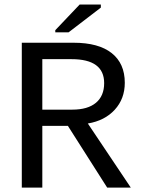

<svg xmlns="http://www.w3.org/2000/svg" viewBox="-20 -853 640 873"><path d="M467.3 0 288.6 -280.8H172.4V0H79.1V-658.7H314.5Q428.2 -658.7 487.8 -611.6Q547.4 -564.5 547.4 -476.6Q547.4 -403.8 501.7 -354Q456.1 -304.2 379.4 -291.5L574.7 0ZM453.6 -475.1Q453.6 -584 305.2 -584H172.4V-354.5H309.1Q378.9 -354.5 416.3 -385.7Q453.6 -417 453.6 -475.1ZM231.4 -706.1V-715.8L342.3 -832.5H438.5V-818.4L292 -706.1Z"/></svg>

Font: Cousine
Style: Regular
Weight: 400
Monospace: yes
Designer: Steve Matteson
Foundry: Ascender Corporation
Version: Version 1.20